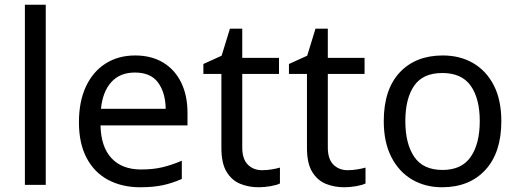

<svg xmlns="http://www.w3.org/2000/svg" viewBox="-20 -780 2189 810"><path d="M173 0H85V-760H173Z M550 -546Q619 -546 668.5 -516Q718 -486 744.5 -431.5Q771 -377 771 -304V-251H404Q406 -160 450.5 -112.5Q495 -65 575 -65Q626 -65 665.5 -74.5Q705 -84 747 -102V-25Q706 -7 666 1.5Q626 10 571 10Q495 10 436.5 -21Q378 -52 345.5 -113.5Q313 -175 313 -264Q313 -352 342.5 -415Q372 -478 425.5 -512Q479 -546 550 -546ZM549 -474Q486 -474 449.5 -433.5Q413 -393 406 -321H679Q678 -389 647 -431.5Q616 -474 549 -474Z M1086 -62Q1106 -62 1127 -65.5Q1148 -69 1161 -73V-6Q1147 1 1121 5.5Q1095 10 1071 10Q1029 10 993.5 -4.5Q958 -19 936 -55Q914 -91 914 -156V-468H838V-510L915 -545L950 -659H1002V-536H1157V-468H1002V-158Q1002 -109 1025.5 -85.5Q1049 -62 1086 -62Z M1447 -62Q1467 -62 1488 -65.5Q1509 -69 1522 -73V-6Q1508 1 1482 5.5Q1456 10 1432 10Q1390 10 1354.5 -4.5Q1319 -19 1297 -55Q1275 -91 1275 -156V-468H1199V-510L1276 -545L1311 -659H1363V-536H1518V-468H1363V-158Q1363 -109 1386.5 -85.5Q1410 -62 1447 -62Z M2095 -269Q2095 -136 2027.5 -63Q1960 10 1845 10Q1774 10 1718.5 -22.5Q1663 -55 1631 -117.5Q1599 -180 1599 -269Q1599 -402 1666 -474Q1733 -546 1848 -546Q1921 -546 1976.5 -513.5Q2032 -481 2063.5 -419.5Q2095 -358 2095 -269ZM1690 -269Q1690 -174 1727.5 -118.5Q1765 -63 1847 -63Q1928 -63 1966 -118.5Q2004 -174 2004 -269Q2004 -364 1966 -418Q1928 -472 1846 -472Q1764 -472 1727 -418Q1690 -364 1690 -269Z"/></svg>

Font: Noto Sans Historical
Style: Regular
Weight: 400
Designer: Monotype Design Team
Foundry: Monotype Imaging Inc.
Version: Version 2.013; ttfautohint (v1.8.4.7-5d5b)